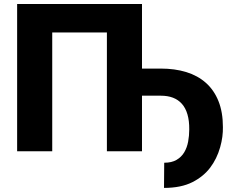

<svg xmlns="http://www.w3.org/2000/svg" viewBox="-20 -747 1198 948"><path d="M64.6 -727.3H681.1V-408.4H774.1Q843 -408.4 899.5 -391.2Q956 -373.9 996.3 -338.2Q1036.6 -302.6 1058.6 -248Q1080.6 -193.5 1080.6 -119.3Q1081 -95.9 1077.8 -71.4Q1074.6 -46.9 1067.1 -20.2Q1050.8 37.3 1017.6 81Q984.4 124.6 930.8 152Q874.3 180.8 789.8 180.8L790.8 56.5Q827.8 56.5 851.7 42.4Q875.7 28.4 889.6 5.1Q903.4 -18.1 908.9 -47.6Q914.4 -77.1 914.4 -108Q914.8 -150.9 905.5 -182.4Q896.3 -213.8 878.2 -234.2Q860.1 -254.6 834 -264.6Q807.9 -274.5 774.1 -274.5H681.1V0H507.8V-586.6H237.9V0H64.6Z"/></svg>

Font: Inter P Extra Bold
Style: Regular
Weight: 800
Designer: Rasmus Andersson
Foundry: rsms
Version: Version 3.018;git-588b23468